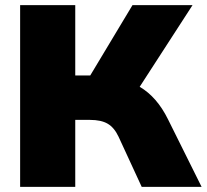

<svg xmlns="http://www.w3.org/2000/svg" viewBox="-20 -725 802 745"><path d="M58.1 0V-705.1H272V-432.1H330.1L494.1 -705.1H727.1L522 -388.2Q588.9 -349.1 631.8 -262.2L762.2 0H529.8L439.9 -194.8Q423.3 -230 397.9 -244.9Q372.6 -259.8 329.1 -259.8H272V0Z"/></svg>

Font: Mulish ExtraBlack
Style: Regular
Weight: 1000
Designer: Vernon Adams
Foundry: Vernon Adams
Version: Version 3.603; ttfautohint (v1.8.3)